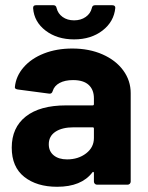

<svg xmlns="http://www.w3.org/2000/svg" viewBox="-20 -708 568 736"><path d="M481 -351V-12Q481 -7 477.5 -3.5Q474 0 469 0H352Q347 0 343.5 -3.5Q340 -7 340 -12V-45Q340 -48 338 -49Q336 -50 334 -47Q292 8 199 8Q121 8 73 -30Q25 -68 25 -142Q25 -219 79 -261.5Q133 -304 233 -304H335Q340 -304 340 -309V-331Q340 -364 320 -382.5Q300 -401 260 -401Q229 -401 208.5 -390Q188 -379 182 -359Q179 -348 169 -349L48 -365Q36 -367 37 -374Q41 -416 70.5 -450Q100 -484 148.5 -503Q197 -522 257 -522Q322 -522 373 -499.5Q424 -477 452.5 -438Q481 -399 481 -351ZM340 -179V-215Q340 -220 335 -220H263Q218 -220 192.5 -203Q167 -186 167 -155Q167 -128 186 -112.5Q205 -97 237 -97Q280 -97 310 -120Q340 -143 340 -179ZM107 -676V-678Q107 -688 118 -688H185Q195 -688 197 -677Q202 -656 220 -643Q238 -630 264 -630Q290 -630 308.5 -643Q327 -656 332 -677Q334 -688 344 -688H410Q422 -688 422 -678Q417 -625 373 -591Q329 -557 264 -557Q199 -557 155 -590.5Q111 -624 107 -676Z"/></svg>

Font: UMi
Style: Bold
Weight: 700
Designer: Peter Middis
Foundry: We Are UMi
Version: Version 1.0